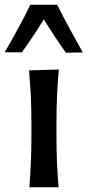

<svg xmlns="http://www.w3.org/2000/svg" viewBox="-54 -796 372 816"><path d="M71 0Q75 -54.5 77.2 -105.2Q79.5 -156 79.5 -218V-268Q79.5 -337.5 76.8 -390.2Q74 -443 69.5 -497L196 -500.5Q191 -445.5 188.5 -392Q186 -338.5 186 -268V-218Q186 -156 188.2 -105.2Q190.5 -54.5 195 0ZM-34 -574Q-4.5 -624.5 23 -675Q50.5 -725.5 75 -776H189Q214 -725.5 241.5 -675Q269 -624.5 298 -573L226 -572Q201.5 -606.5 178 -642Q154.5 -677.5 132 -713.5Q110.5 -678 87.2 -643.2Q64 -608.5 39.5 -574Z"/></svg>

Font: Commissioner Flair Medium
Style: Regular
Weight: 500
Designer: Kostas Bartsokas
Foundry: Kostas Bartsokas
Version: Version 1.000; ttfautohint (v1.8.3)